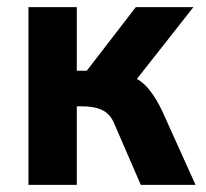

<svg xmlns="http://www.w3.org/2000/svg" viewBox="-20 -520 580 540"><path d="M196 -500H60V0H196ZM196 -221H209C260 -221 287 -207 301 -173L376 0H530L437 -206C415 -253 390 -285 365 -298L524 -500H362L224 -321H196Z"/></svg>

Font: Perun
Style: Bold
Weight: 700
Foundry: Copyright (c) Stefan Peev, Context Ltd, 2016
Version: Version 1.089